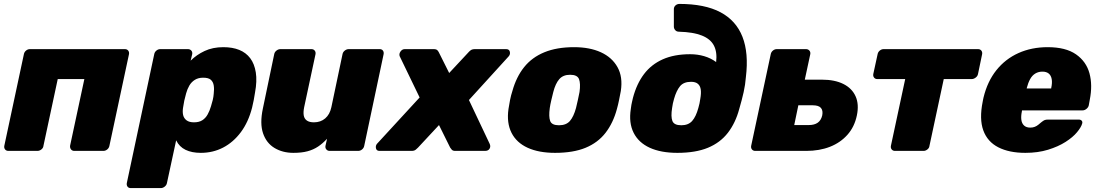

<svg xmlns="http://www.w3.org/2000/svg" viewBox="-20 -771 5610 981"><path d="M23 0Q12 0 6 -7.5Q0 -15 2 -26L102 -494Q104 -505 113 -512.5Q122 -520 133 -520H618Q629 -520 635 -512.5Q641 -505 639 -494L539 -26Q537 -15 528 -7.5Q519 0 508 0H360Q349 0 343 -7.5Q337 -15 338 -26L411 -367H275L202 -26Q201 -15 191.5 -7.5Q182 0 171 0Z M648 190Q637 190 631.5 182.5Q626 175 628 164L768 -494Q770 -505 779 -512.5Q788 -520 799 -520H940Q951 -520 957.5 -512.5Q964 -505 962 -494L954 -461Q984 -491 1025.5 -510.5Q1067 -530 1121 -530Q1168 -530 1202.5 -516Q1237 -502 1258.5 -473.5Q1280 -445 1287 -401Q1294 -357 1283 -298Q1280 -277 1276.5 -260Q1273 -243 1268 -221Q1249 -147 1210.5 -95.5Q1172 -44 1120 -17Q1068 10 1006 10Q960 10 928 -5.5Q896 -21 880 -54L833 164Q831 175 821.5 182.5Q812 190 802 190ZM971 -146Q997 -146 1013.5 -156.5Q1030 -167 1040.5 -185.5Q1051 -204 1058 -228Q1063 -243 1067 -260Q1071 -277 1072 -292Q1075 -316 1072 -334.5Q1069 -353 1057 -363.5Q1045 -374 1018 -374Q993 -374 975.5 -363Q958 -352 947.5 -334Q937 -316 931 -294Q925 -273 921.5 -256.5Q918 -240 915 -219Q912 -198 916 -182Q920 -166 933.5 -156Q947 -146 971 -146Z M1479 10Q1424 10 1382.5 -15Q1341 -40 1324 -90Q1307 -140 1323 -216L1381 -494Q1383 -505 1392.5 -512.5Q1402 -520 1413 -520H1571Q1582 -520 1588 -512.5Q1594 -505 1592 -494L1534 -223Q1529 -198 1532 -181Q1535 -164 1548 -155Q1561 -146 1584 -146Q1618 -146 1641.5 -166Q1665 -186 1673 -223L1730 -494Q1732 -505 1741.5 -512.5Q1751 -520 1762 -520H1920Q1931 -520 1936.5 -512.5Q1942 -505 1940 -494L1841 -26Q1839 -15 1830 -7.5Q1821 0 1810 0H1664Q1654 0 1647.5 -7.5Q1641 -15 1643 -26L1651 -62Q1629 -38 1605 -22Q1581 -6 1551 2Q1521 10 1479 10Z M1919 0Q1904 0 1901 -13Q1898 -26 1906 -36L2124 -273L2022 -484Q2018 -496 2026.5 -508Q2035 -520 2048 -520H2196Q2210 -520 2215.5 -513.5Q2221 -507 2223 -502L2275 -398L2372 -502Q2376 -507 2384 -513.5Q2392 -520 2407 -520H2566Q2582 -520 2585 -506.5Q2588 -493 2579 -483L2376 -260L2482 -36Q2488 -23 2481.5 -11.5Q2475 0 2458 0H2306Q2294 0 2288.5 -6Q2283 -12 2280 -17L2223 -132L2116 -17Q2112 -13 2104.5 -6.5Q2097 0 2083 0Z M2816 10Q2733 10 2676 -16Q2619 -42 2593.5 -92.5Q2568 -143 2578 -214Q2581 -235 2586 -260Q2591 -285 2598 -306Q2618 -378 2658 -428Q2698 -478 2761.5 -504Q2825 -530 2913 -530Q2993 -530 3050 -504Q3107 -478 3135 -428Q3163 -378 3152 -306Q3148 -285 3143 -260Q3138 -235 3132 -214Q3113 -143 3074 -92.5Q3035 -42 2972 -16Q2909 10 2816 10ZM2836 -131Q2873 -131 2892 -153Q2911 -175 2923 -219Q2927 -234 2932.5 -260Q2938 -286 2941 -301Q2947 -344 2938.5 -366.5Q2930 -389 2893 -389Q2857 -389 2837.5 -366.5Q2818 -344 2807 -301Q2803 -286 2797 -260Q2791 -234 2789 -219Q2783 -175 2791 -153Q2799 -131 2836 -131Z M3441 10Q3357 10 3300 -16Q3243 -42 3217.5 -92.5Q3192 -143 3203 -214Q3205 -228 3206 -235Q3207 -242 3209 -249.5Q3211 -257 3214 -271Q3233 -343 3270.5 -392.5Q3308 -442 3366.5 -468Q3425 -494 3506 -494Q3544 -494 3578 -484Q3612 -474 3639 -454Q3645 -505 3627.5 -538.5Q3610 -572 3566 -589.5Q3522 -607 3449 -609Q3437 -609 3430 -617Q3423 -625 3423 -635V-724Q3423 -735 3430.5 -742.5Q3438 -750 3450 -751Q3581 -751 3661 -708.5Q3741 -666 3773.5 -583Q3806 -500 3791 -377Q3788 -338 3779.5 -300Q3771 -262 3757 -214Q3738 -143 3699 -92.5Q3660 -42 3597 -16Q3534 10 3441 10ZM3461 -131Q3497 -131 3516.5 -153Q3536 -175 3548 -219Q3552 -233 3554 -242.5Q3556 -252 3558 -266Q3563 -294 3560.5 -313Q3558 -332 3546 -342.5Q3534 -353 3511 -353Q3473 -353 3454.5 -330.5Q3436 -308 3424 -266Q3420 -252 3418 -242.5Q3416 -233 3414 -219Q3407 -175 3415.5 -153Q3424 -131 3461 -131Z M3839 0Q3828 0 3822 -7.5Q3816 -15 3818 -26L3918 -494Q3920 -505 3929 -512.5Q3938 -520 3949 -520H4098Q4109 -520 4115.5 -512.5Q4122 -505 4120 -494L4092 -364H4179Q4245 -364 4289 -342Q4333 -320 4351.5 -279Q4370 -238 4358 -181Q4346 -123 4310 -82.5Q4274 -42 4220.5 -21Q4167 0 4099 0ZM4038 -132H4112Q4141 -132 4158 -144Q4175 -156 4181 -181Q4186 -206 4174.5 -219.5Q4163 -233 4133 -233H4059Z M4553 0Q4542 0 4536 -7.5Q4530 -15 4532 -26L4605 -367H4462Q4452 -367 4446 -374.5Q4440 -382 4442 -393L4464 -494Q4466 -505 4475 -512.5Q4484 -520 4495 -520H4977Q4988 -520 4994 -512.5Q5000 -505 4998 -494L4977 -393Q4975 -382 4965 -374.5Q4955 -367 4945 -367H4802L4729 -26Q4728 -15 4718.5 -7.5Q4709 0 4699 0Z M5219 10Q5136 10 5080.5 -18.5Q5025 -47 5004 -105Q4983 -163 5001 -252Q5002 -256 5003 -262.5Q5004 -269 5005 -272Q5025 -355 5071 -412.5Q5117 -470 5184 -500Q5251 -530 5333 -530Q5425 -530 5477.5 -493.5Q5530 -457 5546.5 -396.5Q5563 -336 5548 -261L5543 -233Q5541 -223 5531.5 -215Q5522 -207 5511 -207H5202Q5202 -207 5201.5 -205Q5201 -203 5201 -201Q5196 -177 5198.5 -158.5Q5201 -140 5212.5 -129.5Q5224 -119 5244 -119Q5257 -119 5267 -123Q5277 -127 5285 -133.5Q5293 -140 5300 -146Q5311 -155 5317.5 -157.5Q5324 -160 5335 -160H5492Q5502 -160 5507 -154Q5512 -148 5509 -139Q5504 -121 5483 -95.5Q5462 -70 5424.5 -46Q5387 -22 5335 -6Q5283 10 5219 10ZM5226 -319H5351V-321Q5357 -348 5353.5 -367Q5350 -386 5338 -395.5Q5326 -405 5306 -405Q5286 -405 5270 -395.5Q5254 -386 5243.5 -367Q5233 -348 5226 -321Z"/></svg>

Font: Rubik ExtraBold
Style: Italic
Weight: 800
Italic angle: -12°
Designer: Hubert and Fischer
Foundry: Hubert and Fischer
Version: Version 2.300;gftools[0.9.30]